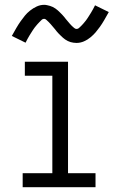

<svg xmlns="http://www.w3.org/2000/svg" viewBox="-20 -776 490 796"><path d="M74 0V-58H197V-462H83V-520H262V-58H376V0ZM297 -598Q291 -598 284.5 -599Q278 -600 272.5 -601.5Q267 -603 261 -606Q255 -609 250 -612.5Q245 -616 240.5 -620Q236 -624 231.5 -628.5Q227 -633 222.5 -637.5Q218 -642 214.5 -646.5Q211 -651 207 -656Q203 -661 198.5 -666Q194 -671 190 -676Q186 -681 182 -684.5Q178 -688 173 -693Q168 -698 163 -698Q157 -698 153 -694Q149 -690 143.5 -684.5Q138 -679 135.5 -676Q133 -673 130 -669.5Q127 -666 123.5 -661.5Q120 -657 116.5 -651.5Q113 -646 109.5 -640.5Q106 -635 102 -628.5Q98 -622 94 -614.5Q90 -607 86 -599L29 -627Q39 -645 48 -660.5Q57 -676 66 -688.5Q75 -701 83.5 -711.5Q92 -722 104.5 -732Q117 -742 132 -749Q147 -756 163 -756Q169 -756 175.5 -754.5Q182 -753 187.5 -751.5Q193 -750 199 -747Q205 -744 210 -740.5Q215 -737 219.5 -733Q224 -729 228.5 -724.5Q233 -720 237.5 -715.5Q242 -711 245.5 -706.5Q249 -702 253 -697Q257 -692 261.5 -687Q266 -682 270 -677Q274 -672 278 -668.5Q282 -665 287 -660.5Q292 -656 297 -656Q303 -656 307 -659.5Q311 -663 316.5 -668.5Q322 -674 324.5 -677Q327 -680 330 -683.5Q333 -687 336.5 -691.5Q340 -696 343.5 -701.5Q347 -707 350.5 -712.5Q354 -718 358 -724.5Q362 -731 366 -738.5Q370 -746 374 -754L431 -726Q421 -708 412 -692.5Q403 -677 394 -664.5Q385 -652 376.5 -642Q368 -632 355.5 -621.5Q343 -611 328 -604.5Q313 -598 297 -598Z"/></svg>

Font: Iosevka Etoile Light
Style: Regular
Weight: 300
Designer: Belleve Invis
Foundry: Belleve Invis
Version: Version 25.0.1; ttfautohint (v1.8.4)